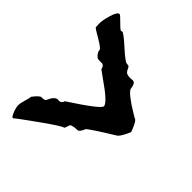

<svg xmlns="http://www.w3.org/2000/svg" viewBox="-183 -768 788 788"><g transform="rotate(45 211.5 -374.0)"><path d="M273 -526Q287 -526 291 -497Q291 -488 315.5 -469Q340 -450 364 -436L389 -421Q398 -421 413 -384L418 -371Q402 -333 389 -321Q285 -257 277 -247Q267 -221 256 -221Q219 -220 219 -209Q213 -189 210 -189Q201 -189 122.5 -133Q44 -77 36 -69L34 -68Q28 -68 20 -88Q12 -108 12 -121Q12 -134 18.5 -154.5Q25 -175 25 -183Q47 -212 57 -212H62Q73 -212 78 -217Q93 -253 112 -253Q114 -252 117 -252Q131 -252 136 -268Q264 -351 264 -367Q264 -387 178 -446L149 -467Q145 -486 132 -486H124Q107 -486 104 -490Q88 -504 88 -517Q88 -525 52 -546Q16 -567 13 -570Q10 -573 10 -593Q10 -613 20 -646.5Q30 -680 42 -680Q46 -680 68 -657.5Q90 -635 95 -635Q99 -637 100 -637Q109 -637 153 -597Q197 -557 207 -557Q217 -557 220 -553.5Q223 -550 225.5 -543.5Q228 -537 234 -531Q240 -525 259 -525Z"/></g></svg>

Font: Piedra
Style: Regular
Weight: 400
Designer: Angel Koziupa & Ale Paul
Foundry: Angel Koziupa and Alejandro Paul
Version: Version 1.000